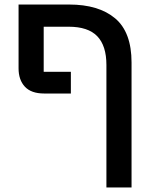

<svg xmlns="http://www.w3.org/2000/svg" viewBox="-20 -628 678 848"><path d="M450 -341Q450 -426 409.5 -468Q369 -510 283 -510H173V-311H293V-215H175Q118 -215 90 -245Q62 -275 62 -326V-608H285Q416 -608 488.5 -547Q561 -486 561 -352V200H450Z"/></svg>

Font: IBM Plex Sans Hebrew Medm
Style: Regular
Weight: 500
Designer: Mike Abbink, Paul van der Laan, Pieter van Rosmalen, Yanek Iontef
Foundry: Bold Monday
Version: Version 1.3